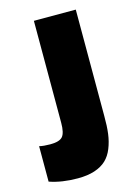

<svg xmlns="http://www.w3.org/2000/svg" viewBox="-113 -789 632 869"><g transform="rotate(-15 202.5 -355.0)"><path d="M133.8 -725.1H330.1V-227.1Q330.6 -179.7 325.9 -144Q321.3 -108.4 308.8 -77.4Q296.4 -46.4 275.4 -26.6Q254.4 -6.8 221.2 4.2Q188 15.1 142.1 15.1Q67.4 15.1 9.8 -4.9V-170.9Q30.3 -166 61 -166Q104.5 -166 119.1 -183.1Q133.8 -200.2 133.8 -247.1Z"/></g></svg>

Font: Stilu Bold
Style: Regular
Weight: 700
Designer: Genilson Lima Santos
Foundry: Genilson Lima Santos
Version: Version 1.200;PS 001.200;hotconv 1.0.88;makeotf.lib2.5.64775